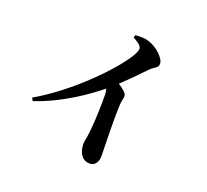

<svg xmlns="http://www.w3.org/2000/svg" viewBox="-140 -964 1279 1185"><g transform="rotate(20 500.0 -371.5)"><path d="M550 -774C580 -759 608 -739 608 -721C608 -708 599 -687 582 -660C508 -545 300 -333 88 -211L99 -192C275 -250 429 -362 499 -420C503 -409 505 -396 505 -381C506 -337 505 -224 494 -126C490 -93 483 -70 483 -51C483 -1 507 50 559 50C595 50 614 23 614 -20C614 -71 607 -215 612 -349C612 -378 621 -396 621 -414C621 -433 596 -452 562 -475C622 -531 672 -584 707 -620C734 -648 759 -647 759 -677C759 -713 699 -769 644 -785C614 -795 582 -793 555 -791Z"/></g></svg>

Font: Source Han Serif
Style: Bold
Weight: 700
Designer: Ryoko NISHIZUKA 西塚涼子 (kana & ideographs); Frank Grießhammer (Latin, Greek & Cyrillic); Wenlong ZHANG 张文龙 (bopomofo); San
Foundry: Adobe Systems Incorporated
Version: Version 1.001;PS 1.001;hotconv 16.6.54;makeotf.lib2.5.65590